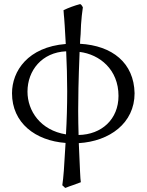

<svg xmlns="http://www.w3.org/2000/svg" viewBox="-20 -687 721 943"><path d="M310 -240C310 -168 308 -96 304 -27C179 -47 115 -142 115 -237C115 -341 186 -430 305 -435C308 -371 310 -307 310 -240ZM366 -24C365 -62 364 -101 364 -141C364 -199 365 -287 371 -432C469 -420 562 -346 562 -216C562 -101 479 -26 366 -24ZM374 -667C347 -660 317 -649 292 -637C295 -587 294 -637 303 -471C117 -456 39 -338 39 -229C39 -83 154 4 302 15C295 140 292 182 286 223L294 230C295 232 298 234 301 236C314 231 326 226 339 222L377 208C374 189 373 150 367 16C518 7 641 -82 641 -229C638 -378 532 -463 373 -472C374 -487 374 -503 376 -519L378 -566C380 -596 383 -625 387 -651C386 -653 381 -664 374 -667Z"/></svg>

Font: Temporarium
Style: Regular
Weight: 400
Version: Version 1.1